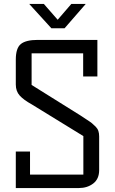

<svg xmlns="http://www.w3.org/2000/svg" viewBox="-20 -952 582 972"><path d="M140 -522 388 -367Q398 -360 417.5 -347.5Q437 -335 445 -328.5Q453 -322 463.5 -311.5Q474 -301 478 -289Q482 -277 482 -261V-91Q482 -46 452 -23Q422 0 379 0H60V-185H132V-68H402V-263L140 -424Q100 -446 80 -468Q60 -490 60 -524V-650Q60 -709 86 -729.5Q112 -750 171 -750H473V-565H401V-682H140ZM414 -932 307 -809H240L128 -932H202L272 -852L341 -932Z"/></svg>

Font: Kelly Slab
Style: Regular
Weight: 400
Designer: Denis Masharov
Foundry: Denis Masharov
Version: Version 1.001